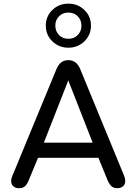

<svg xmlns="http://www.w3.org/2000/svg" viewBox="-20 -999 730 1027"><path d="M45.9 -57.6 281.9 -629.2Q292.7 -655 308.6 -666.1Q324.5 -677.3 345.8 -677.3Q366.4 -677.3 382.3 -666.1Q398.2 -655 409.1 -629.2L644.4 -57.6Q650.8 -40.5 649.6 -26.3Q648.4 -12.1 638.5 -3Q628.7 6.1 612.3 7.3Q590.9 9.1 577.8 -1.6Q564.8 -12.4 555.4 -35L496.1 -180.2L544.1 -155H146.7L193.8 -180.2L133.9 -35Q123.1 -9.3 110.5 -0.3Q97.8 8.7 79.6 7.6Q63.3 6.9 52.6 -1.7Q41.9 -10.3 40 -24.7Q38.1 -39 45.9 -57.6ZM206 -213.8 179.2 -236H509.7L484.3 -213.8L345.2 -568.9ZM225 -861.9Q225 -911.7 260.1 -945.6Q295.1 -979.5 345.8 -979.5Q396.5 -979.5 431.5 -945.6Q466.6 -911.7 466.6 -861.9Q466.6 -812.2 431.5 -778Q396.4 -743.8 345.7 -743.8Q295 -743.8 260 -778Q225 -812.2 225 -861.9ZM415.6 -861.6Q415.6 -891.8 396 -911.8Q376.3 -931.8 345.9 -931.8Q315.5 -931.8 295.7 -911.8Q275.9 -891.8 275.9 -862Q275.9 -832.1 295.6 -811.8Q315.3 -791.5 345.6 -791.5Q376 -791.5 395.8 -811.5Q415.6 -831.4 415.6 -861.6Z"/></svg>

Font: SN Pro Thin
Style: Regular
Weight: 200
Designer: Tobias Whetton
Foundry: Supernotes
Version: Version 1.003;Glyphs 3.3 (3324)